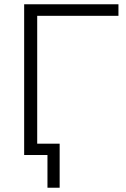

<svg xmlns="http://www.w3.org/2000/svg" viewBox="-20 -725 588 898"><path d="M93 0V-705H534V-651H154V-53H259V153H202V0Z"/></svg>

Font: Mulish Light
Style: Regular
Weight: 300
Designer: Vernon Adams
Foundry: Vernon Adams
Version: Version 3.603; ttfautohint (v1.8.3)